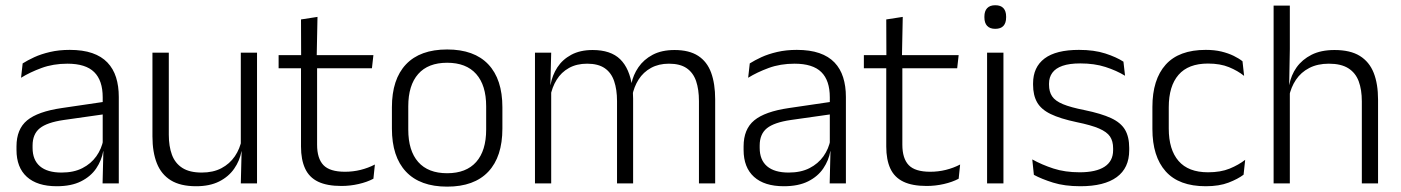

<svg xmlns="http://www.w3.org/2000/svg" viewBox="-20 -684 5224 716"><path d="M362.5 0 365.5 -121.5 363 -131V-288.5V-321Q363 -384 331.2 -415.2Q299.5 -446.5 231.5 -446.5Q178.5 -446.5 135 -430.5Q91.5 -414.5 58.5 -394L64.5 -447.5Q82.5 -459 108 -470.8Q133.5 -482.5 166.8 -490.2Q200 -498 240 -498Q289 -498 323.8 -486Q358.5 -474 380.5 -451Q402.5 -428 412.8 -395.5Q423 -363 423 -322.5V0ZM191.5 10.5Q119 10.5 80.2 -24.5Q41.5 -59.5 41.5 -125V-138Q41.5 -202.5 81.2 -235.2Q121 -268 210 -281L373 -305L376 -259L217.5 -236.5Q155.5 -227.5 128.5 -205.8Q101.5 -184 101.5 -141.5V-132.5Q101.5 -87.5 129 -64Q156.5 -40.5 209.5 -40.5Q255 -40.5 287.2 -57Q319.5 -73.5 339.2 -101.2Q359 -129 365.5 -163.5L377.5 -120.5H365Q359 -86 338.8 -56Q318.5 -26 282.2 -7.8Q246 10.5 191.5 10.5Z M609.5 -487.5V-181.5Q609.5 -138.5 621.2 -106.8Q633 -75 660 -57.8Q687 -40.5 732.5 -40.5Q775 -40.5 805.8 -56.8Q836.5 -73 855.8 -101.2Q875 -129.5 881.5 -164.5L894 -120H880.5Q874 -84.5 853.2 -54.8Q832.5 -25 797.2 -7.2Q762 10.5 711.5 10.5Q653 10.5 617.2 -11.5Q581.5 -33.5 565 -75Q548.5 -116.5 548.5 -175.5V-487.5ZM938.5 -487.5V0H878L881 -120.5L878 -123.5V-487.5Z M1253 9.5Q1199.5 9.5 1166.2 -6.5Q1133 -22.5 1117.8 -55.5Q1102.5 -88.5 1102.5 -137.5V-455.5H1162.5V-144.5Q1162.5 -93 1186.2 -68.2Q1210 -43.5 1266.5 -43.5Q1296.5 -43.5 1324.8 -50.5Q1353 -57.5 1378 -70.5L1372.5 -17.5Q1349 -5 1317.5 2.2Q1286 9.5 1253 9.5ZM1019 -429.5V-478.5H1372.5L1367 -429.5ZM1103 -471.5 1102.5 -611.5 1164 -621 1161 -471.5Z M1647.5 12Q1546.5 12 1494 -43.8Q1441.5 -99.5 1441.5 -204.5V-284Q1441.5 -388.5 1494 -444Q1546.5 -499.5 1647.5 -499.5Q1748.5 -499.5 1801 -444Q1853.5 -388.5 1853.5 -284V-204.5Q1853.5 -99.5 1801 -43.8Q1748.5 12 1647.5 12ZM1647.5 -38Q1718.5 -38 1755.8 -80Q1793 -122 1793 -201V-287.5Q1793 -366 1755.8 -408Q1718.5 -450 1647.5 -450Q1576.5 -450 1539.5 -408Q1502.5 -366 1502.5 -287.5V-201Q1502.5 -122 1539.5 -80Q1576.5 -38 1647.5 -38Z M2586.5 0V-307Q2586.5 -350.5 2575.8 -381.8Q2565 -413 2540.5 -429.8Q2516 -446.5 2474.5 -446.5Q2436.5 -446.5 2407.8 -430.8Q2379 -415 2361.5 -387.5Q2344 -360 2337.5 -325.5L2326 -371H2334.5Q2341 -404.5 2360.8 -433.2Q2380.5 -462 2414 -479.8Q2447.5 -497.5 2495.5 -497.5Q2550 -497.5 2583.5 -475.8Q2617 -454 2632 -412.8Q2647 -371.5 2647 -313.5V0ZM1975 0V-487.5H2035.5L2032.5 -366.5L2035.5 -363.5V0ZM2281 0V-307Q2281 -350 2270.2 -381.5Q2259.5 -413 2235 -429.8Q2210.5 -446.5 2169.5 -446.5Q2130.5 -446.5 2101.8 -430.5Q2073 -414.5 2055.8 -386.5Q2038.5 -358.5 2032 -322.5L2018.5 -367.5H2033Q2039.5 -403.5 2058.5 -432.8Q2077.5 -462 2110.5 -479.8Q2143.5 -497.5 2190 -497.5Q2257.5 -497.5 2292.8 -463Q2328 -428.5 2337.5 -360.5Q2339.5 -350 2340.2 -338.8Q2341 -327.5 2341 -316V0Z M3074 0 3077 -121.5 3074.5 -131V-288.5V-321Q3074.5 -384 3042.8 -415.2Q3011 -446.5 2943 -446.5Q2890 -446.5 2846.5 -430.5Q2803 -414.5 2770 -394L2776 -447.5Q2794 -459 2819.5 -470.8Q2845 -482.5 2878.2 -490.2Q2911.5 -498 2951.5 -498Q3000.5 -498 3035.2 -486Q3070 -474 3092 -451Q3114 -428 3124.2 -395.5Q3134.5 -363 3134.5 -322.5V0ZM2903 10.5Q2830.5 10.5 2791.8 -24.5Q2753 -59.5 2753 -125V-138Q2753 -202.5 2792.8 -235.2Q2832.5 -268 2921.5 -281L3084.5 -305L3087.5 -259L2929 -236.5Q2867 -227.5 2840 -205.8Q2813 -184 2813 -141.5V-132.5Q2813 -87.5 2840.5 -64Q2868 -40.5 2921 -40.5Q2966.5 -40.5 2998.8 -57Q3031 -73.5 3050.8 -101.2Q3070.5 -129 3077 -163.5L3089 -120.5H3076.5Q3070.5 -86 3050.2 -56Q3030 -26 2993.8 -7.8Q2957.5 10.5 2903 10.5Z M3435.5 9.5Q3382 9.5 3348.8 -6.5Q3315.5 -22.5 3300.2 -55.5Q3285 -88.5 3285 -137.5V-455.5H3345V-144.5Q3345 -93 3368.8 -68.2Q3392.5 -43.5 3449 -43.5Q3479 -43.5 3507.2 -50.5Q3535.5 -57.5 3560.5 -70.5L3555 -17.5Q3531.5 -5 3500 2.2Q3468.5 9.5 3435.5 9.5ZM3201.5 -429.5V-478.5H3555L3549.5 -429.5ZM3285.5 -471.5 3285 -611.5 3346.5 -621 3343.5 -471.5Z M3661 0V-487.5H3722V0ZM3691.5 -576.5Q3671.5 -576.5 3661.2 -587.5Q3651 -598.5 3651 -619V-622.5Q3651 -642.5 3661.2 -653.5Q3671.5 -664.5 3691.5 -664.5Q3712 -664.5 3722 -653.5Q3732 -642.5 3732 -622.5V-619Q3732 -598.5 3722 -587.5Q3712 -576.5 3691.5 -576.5Z M4009 10.5Q3950 10.5 3907 -3Q3864 -16.5 3835.5 -32L3829.5 -89.5Q3865.5 -69.5 3908.5 -55.5Q3951.5 -41.5 4006.5 -41.5Q4067 -41.5 4099 -62.2Q4131 -83 4131 -124V-131Q4131 -157.5 4119.5 -174.8Q4108 -192 4078.5 -204.8Q4049 -217.5 3995 -228.5Q3933.5 -241.5 3898 -258.8Q3862.5 -276 3847.5 -302.5Q3832.5 -329 3832.5 -368V-373Q3832.5 -433.5 3875.2 -465.8Q3918 -498 4003.5 -498Q4060.5 -498 4102 -484.5Q4143.5 -471 4169.5 -454L4175.5 -401.5Q4143.5 -421 4102.5 -434.2Q4061.5 -447.5 4008.5 -447.5Q3968 -447.5 3942.2 -438.5Q3916.5 -429.5 3904.2 -412.5Q3892 -395.5 3892 -372.5V-368Q3892 -342 3903.5 -324.8Q3915 -307.5 3944 -295.5Q3973 -283.5 4024 -273.5Q4087 -260.5 4123.5 -243.5Q4160 -226.5 4175.5 -200Q4191 -173.5 4191 -132.5V-123.5Q4191 -57.5 4144.5 -23.5Q4098 10.5 4009 10.5Z M4476.5 10.5Q4376.5 10.5 4327 -45Q4277.5 -100.5 4277.5 -203V-285Q4277.5 -387.5 4327 -442.8Q4376.5 -498 4476.5 -498Q4509 -498 4534.8 -491.8Q4560.5 -485.5 4580.5 -475.8Q4600.5 -466 4613.5 -455.5L4619.5 -401Q4596 -420 4563.2 -433.5Q4530.5 -447 4484.5 -447Q4411.5 -447 4375 -405Q4338.5 -363 4338.5 -284V-204.5Q4338.5 -126 4375 -83.8Q4411.5 -41.5 4485 -41.5Q4532 -41.5 4565.5 -55.2Q4599 -69 4623.5 -88L4617.5 -32.5Q4596.5 -16.5 4561.5 -3Q4526.5 10.5 4476.5 10.5Z M5058.5 0V-306Q5058.5 -349.5 5046.8 -381Q5035 -412.5 5008 -429.5Q4981 -446.5 4935.5 -446.5Q4893.5 -446.5 4862.5 -430.5Q4831.5 -414.5 4812.8 -386.5Q4794 -358.5 4787 -323L4771.5 -367.5H4788Q4794.5 -403.5 4815.2 -432.8Q4836 -462 4871 -479.8Q4906 -497.5 4956.5 -497.5Q5015.5 -497.5 5051 -475.5Q5086.5 -453.5 5102.8 -412.2Q5119 -371 5119 -312V0ZM4729.5 0V-663H4790V-501L4787.5 -361L4790 -356V0Z"/></svg>

Font: Anek Bangla Medium Light
Style: Regular
Weight: 300
Version: Version 1.003